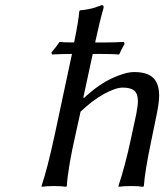

<svg xmlns="http://www.w3.org/2000/svg" viewBox="-20 -718 634 741"><path d="M191.9 -201.2 257.8 -509.8Q219.2 -509.8 181.2 -507.8L178.2 -515.1Q193.8 -533.2 210 -556.2Q222.2 -554.2 266.1 -554.2Q283.7 -641.1 286.1 -674.8L289.1 -678.2Q307.1 -679.7 322.8 -682.9Q338.4 -686 346.7 -689Q355 -691.9 373 -698.2Q379.9 -698.2 379.9 -690.9V-688Q365.7 -640.1 347.2 -554.2H389.2Q419.9 -554.2 458 -556.2L460.9 -548.8Q447.8 -525.9 439.9 -507.8Q415.5 -509.8 371.1 -509.8H337.9L301.8 -342.8L304.2 -339.8Q358.9 -391.1 411.4 -415.5Q463.9 -439.9 498 -439.9Q548.3 -439.9 571.3 -417.5Q594.2 -395 594.2 -349.1Q594.2 -324.7 585.9 -282.2L564.9 -180.2Q539.1 -58.1 535.2 0L532.2 2.9Q513.7 0 485.8 0Q456.1 0 438 2.9L437 0Q462.9 -77.6 484.9 -180.2L505.9 -277.8Q512.2 -310.5 512.2 -327.1Q512.2 -356.9 498 -368.4Q483.9 -379.9 454.1 -379.9Q425.8 -379.9 381.1 -355.2Q336.4 -330.6 291 -287.1L272 -201.2Q242.7 -72.8 237.8 0L234.9 2.9Q216.8 0 189 0Q159.2 0 141.1 2.9L140.1 0Q162.1 -63 191.9 -201.2Z"/></svg>

Font: Linear Smooth
Style: Italic
Weight: 400
Designer: Philipp H. Poll, Flanker
Foundry: Philipp H. Poll, reworked by Flanker
Version: Version 1.061 | FøM Fix